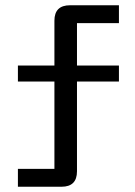

<svg xmlns="http://www.w3.org/2000/svg" viewBox="-20 -710 515 730"><path d="M48.1 0V-68H186.9V-631.3Q186.9 -690 246.3 -690H432.2V-622H272.7V-58.7Q272.7 0 214 0ZM48.1 -399.9V-460.9H432.2V-399.9Z"/></svg>

Font: Mozilla Text ExtraLight
Style: Regular
Weight: 200
Designer: Studio DRAMA
Foundry: Studio DRAMA
Version: Version 1.000